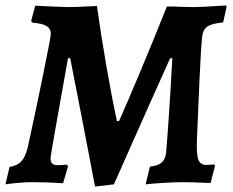

<svg xmlns="http://www.w3.org/2000/svg" viewBox="-22 -667 853 703"><path d="M235 -454H227Q163 -98 163 -88Q163 -74 169.5 -68Q176 -62 190 -62L223 -64L227 -58L209 4Q152 0 95 0Q74 0 45 2.5Q16 5 -2 8L13 -56Q41 -60 56 -76Q71 -92 80 -129Q102 -229 133 -379.5Q164 -530 164 -543Q164 -562 149 -571.5Q134 -581 97 -584L92 -590L107 -646Q212 -641 229 -641Q249 -641 333 -645Q347 -543 367.5 -425Q388 -307 406 -224H414Q483 -379 589 -643Q603 -644 642 -642L693 -641Q711 -641 804 -647L808 -643L795 -585Q754 -581 737.5 -570Q721 -559 718 -531Q714 -495 708.5 -376Q703 -257 699 -155Q697 -100 704.5 -81.5Q712 -63 734 -63L762 -65Q763 -64 764 -62.5Q765 -61 765 -59L749 3Q674 0 652 0Q623 0 578.5 2.5Q534 5 511 8L527 -57Q556 -60 569.5 -71.5Q583 -83 586 -106Q590 -151 596.5 -246Q603 -341 609 -454H601Q565 -375 395 8L326 16Q284 -206 235 -454Z"/></svg>

Font: Alegreya SC
Style: Bold Italic
Weight: 700
Italic angle: -7°
Designer: Juan Pablo del Peral
Foundry: Huerta Tipografica
Version: Version 2.007; ttfautohint (v1.6)